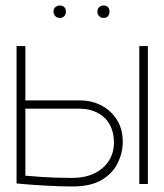

<svg xmlns="http://www.w3.org/2000/svg" viewBox="-20 -667 593 696"><path d="M197 -647Q187 -647 180.5 -641Q174 -635 174 -625Q174 -615 180.5 -608.5Q187 -602 197 -602Q207 -602 213 -608.5Q219 -615 219 -625Q219 -635 213 -641Q207 -647 197 -647ZM356 -647Q346 -647 339.5 -641Q333 -635 333 -625Q333 -615 339.5 -608.5Q346 -602 356 -602Q366 -602 371.5 -608.5Q377 -615 377 -625Q377 -635 371.5 -641Q366 -647 356 -647ZM485 0H516V-500H485ZM269 -303H72V-500H40V-2Q43 -2 57 -0.5Q71 1 92.5 2.5Q114 4 139 5.5Q164 7 191 8Q218 9 242 9Q309 9 349 -15Q389 -39 407 -76.5Q425 -114 425 -153Q425 -199 404 -232.5Q383 -266 348 -284.5Q313 -303 269 -303ZM241 -22Q210 -22 182.5 -23Q155 -24 132 -25.5Q109 -27 93.5 -28.5Q78 -30 72 -30V-273H268Q296 -273 319 -264.5Q342 -256 358.5 -240.5Q375 -225 384 -202Q393 -179 393 -150Q393 -113 374.5 -84Q356 -55 322 -38.5Q288 -22 241 -22Z"/></svg>

Font: Advent Pro ExtraLight
Style: Regular
Weight: 250
Version: Version 3.000